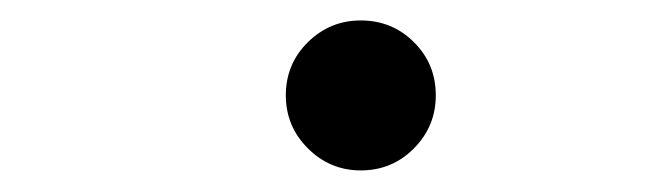

<svg xmlns="http://www.w3.org/2000/svg" viewBox="-20 -547 626 185"><path d="M327.6 -382.8Q297.9 -382.8 276.6 -404.1Q255.4 -425.3 255.4 -455.1Q255.4 -485.4 276.6 -506.3Q297.9 -527.3 327.6 -527.3Q357.9 -527.3 378.9 -506.3Q399.9 -485.4 399.9 -455.1Q399.9 -425.3 378.9 -404.1Q357.9 -382.8 327.6 -382.8Z"/></svg>

Font: Cascadia Code PL
Style: Italic
Weight: 400
Italic angle: -10°
Monospace: yes
Designer: Aaron Bell
Foundry: Saja Typeworks
Version: Version 2404.023